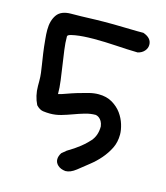

<svg xmlns="http://www.w3.org/2000/svg" viewBox="-94 -647 641 743"><g transform="rotate(15 226.5 -275.5)"><path d="M203.1 -40 220.7 -54.7 247.1 -71.3 253.9 -76.2Q282.2 -95.7 303.2 -119.1Q324.2 -142.6 324.2 -179.7Q322.3 -192.4 317.9 -199.7Q313.5 -207 308.6 -210.9Q303.7 -214.8 299.3 -216.3Q294.9 -217.8 293.9 -217.8Q272.5 -217.8 251 -211.4Q229.5 -205.1 208.5 -197.3Q187.5 -189.5 165.5 -183.1Q143.6 -176.8 121.1 -176.8Q107.4 -176.8 93.3 -178.7Q79.1 -180.7 65.4 -195.3Q48.8 -228.5 48.8 -268.6V-287.1Q48.8 -304.7 46.9 -319.8Q44.9 -335 42 -353.5Q39.1 -372.1 35.6 -395.5Q32.2 -418.9 29.3 -451.2Q28.3 -460 27.8 -469.2Q27.3 -478.5 27.3 -487.3Q27.3 -524.4 43.9 -547.9Q60.5 -571.3 100.6 -571.3Q123 -571.3 140.1 -571.8Q157.2 -572.3 171.9 -572.8Q186.5 -573.2 200.2 -573.7Q213.9 -574.2 230.5 -574.2H269.5Q295.9 -574.2 319.3 -573.2Q342.8 -572.3 363.3 -572.3H389.6Q423.8 -560.5 423.8 -533.2Q423.8 -519.5 414.1 -508.3Q404.3 -497.1 387.7 -493.2Q344.7 -494.1 300.3 -497.1Q255.9 -500 210 -500Q204.1 -500 187.5 -499.5Q170.9 -499 153.3 -497.1Q135.7 -495.1 121.6 -491.7Q107.4 -488.3 107.4 -482.4Q107.4 -457 111.3 -428.7Q115.2 -400.4 119.6 -370.6Q124 -340.8 127.9 -312Q131.8 -283.2 131.8 -257.8Q144.5 -260.7 163.1 -267.6Q181.6 -274.4 202.6 -280.8Q223.6 -287.1 244.6 -292.5Q265.6 -297.9 284.2 -297.9Q316.4 -297.9 339.4 -284.2Q362.3 -270.5 376.5 -251Q390.6 -231.4 397.5 -209Q404.3 -186.5 404.3 -168.9Q404.3 -137.7 392.1 -113.3Q379.9 -88.9 361.8 -67.9Q343.8 -46.9 321.3 -29.3Q298.8 -11.7 278.3 4.9Q255.9 22.5 236.3 22.5Q216.8 20.5 205.6 10.3Q194.3 0 194.3 -13.7Q194.3 -26.4 203.1 -40Z"/></g></svg>

Font: Single Day
Style: Regular
Weight: 400
Designer: DXKorea
Foundry: DXKorea
Version: Version 1.00